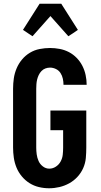

<svg xmlns="http://www.w3.org/2000/svg" viewBox="-20 -1000 540 1028"><path d="M243 8Q215 8 188 1.5Q161 -5 138 -19.5Q115 -34 97 -55.5Q79 -77 68.5 -102.5Q58 -128 54 -155.5Q50 -183 50 -210V-525Q50 -553 54 -580.5Q58 -608 69 -634Q80 -660 98 -681.5Q116 -703 140 -717.5Q164 -732 192 -737.5Q220 -743 248 -743Q274 -743 300 -738Q326 -733 349 -721Q372 -709 390.5 -690Q409 -671 421 -647.5Q433 -624 438.5 -598Q444 -572 444 -546H320Q320 -562 316.5 -578.5Q313 -595 304 -609Q295 -623 279.5 -630.5Q264 -638 248 -638Q235 -638 223 -633.5Q211 -629 202 -619.5Q193 -610 187.5 -598.5Q182 -587 179 -575Q176 -563 175 -550Q174 -537 174 -525V-210Q174 -192 176.5 -173.5Q179 -155 186.5 -138Q194 -121 209.5 -109Q225 -97 244 -97Q263 -97 279.5 -108Q296 -119 305 -136Q314 -153 316 -172Q318 -191 318 -210V-303H250V-408H442V-210Q442 -182 439.5 -154Q437 -126 425.5 -100Q414 -74 394.5 -53Q375 -32 350.5 -18.5Q326 -5 298.5 1.5Q271 8 243 8ZM346 -806 250 -914 154 -806 103 -840 192 -980H308L397 -840Q384 -831 371.5 -822.5Q359 -814 346 -806Z"/></svg>

Font: Iosevka SS18 Extrabold
Style: Regular
Weight: 800
Monospace: yes
Designer: Belleve Invis
Foundry: Belleve Invis
Version: Version 25.1.1; ttfautohint (v1.8.4)